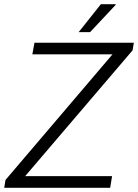

<svg xmlns="http://www.w3.org/2000/svg" viewBox="-38 -888 653 908"><path d="M-18 0 -12 -37 494 -631H115L125 -686H595L589 -650L81 -55H492L483 0ZM334 -736 439 -868H509V-865L388 -736Z"/></svg>

Font: Archivo SemiCondensed ExtraLight
Style: Italic
Weight: 250
Width: 4
Italic angle: -10°
Designer: Hector Gatti
Foundry: Omnibus-Type
Version: Version 2.001